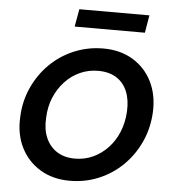

<svg xmlns="http://www.w3.org/2000/svg" viewBox="-60 -965 914 1032"><g transform="rotate(5 396.5 -449.5)"><path d="M354 12Q263 12 195 -29Q127 -70 91 -141.5Q55 -213 60 -306Q63 -391 96.5 -465Q130 -539 186 -594.5Q242 -650 316 -681Q390 -712 474 -712Q565 -712 633 -671Q701 -630 736.5 -558.5Q772 -487 768 -395Q764 -309 730.5 -235Q697 -161 641 -105.5Q585 -50 511.5 -19Q438 12 354 12ZM372 -109Q424 -109 469.5 -130Q515 -151 550 -188.5Q585 -226 605.5 -276.5Q626 -327 629 -387Q632 -449 613 -494.5Q594 -540 554.5 -565Q515 -590 456 -590Q404 -590 358.5 -569.5Q313 -549 278 -511.5Q243 -474 222 -424Q201 -374 199 -314Q195 -252 215 -206Q235 -160 275 -134.5Q315 -109 372 -109ZM309 -816 326 -911H704L688 -816Z"/></g></svg>

Font: DM Sans
Style: Bold Italic
Weight: 700
Italic angle: -10°
Designer: Colophon Foundry, Jonny Pinhorn
Foundry: Colophon Foundry
Version: Version 4.004;gftools[0.9.30]